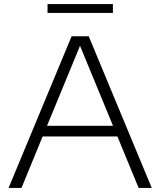

<svg xmlns="http://www.w3.org/2000/svg" viewBox="-20 -917 782 937"><path d="M22 0 329.5 -740H413L720.5 0H656.5L553 -251H188L85 0ZM209.5 -303H531.5L370.5 -693.5ZM212 -854V-897H531V-854Z"/></svg>

Font: Encode Sans Expanded Light
Style: Regular
Weight: 300
Width: 7
Designer: Multiple Designers
Foundry: Impallari Type
Version: Version 3.000; ttfautohint (v1.8.3) -l 8 -r 50 -G 200 -x 14 